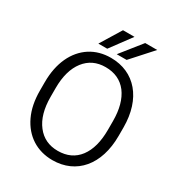

<svg xmlns="http://www.w3.org/2000/svg" viewBox="-211 -1043 1104 1189"><g transform="rotate(30 341.5 -448.0)"><path d="M622.6 -385.7C622.6 -591.8 511.2 -720.7 340.8 -720.7C285.2 -720.7 236.3 -707 194.3 -680.2C109.9 -625.5 60.1 -522.9 60.1 -385.7V-325.2C60.1 -256.3 71.8 -197.3 95.7 -147C143.1 -46.9 230.5 9.8 341.8 9.8C512.2 9.8 622.6 -119.1 622.6 -325.2ZM546.4 -325.2C546.4 -240.7 528.8 -174.8 493.2 -127.4C457.5 -80.1 406.7 -56.6 341.8 -56.6C278.8 -56.6 229 -80.1 192.4 -127.4C155.3 -174.8 136.7 -240.7 136.7 -325.2V-386.7C136.7 -471.2 155.3 -536.6 191.9 -584C228.5 -630.9 277.8 -654.3 340.8 -654.3C405.8 -654.3 456.5 -630.9 492.7 -584C528.3 -536.6 546.4 -471.2 546.4 -386.7ZM430.2 -757.8 563.5 -905.8H477.5L359.4 -757.8ZM291.5 -757.8 400.9 -905.8H318.8L228 -757.8Z"/></g></svg>

Font: Vazirmatn Light
Style: Regular
Weight: 300
Designer: Saber Rastikerdar
Foundry: Saber Rastikerdar
Version: Version 33.003